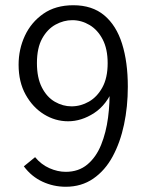

<svg xmlns="http://www.w3.org/2000/svg" viewBox="-20 -704 571 733"><path d="M260 -684Q332 -684 378 -645.5Q424 -607 446 -537Q468 -467 468 -373Q468 -297 453.5 -228.5Q439 -160 410 -106.5Q381 -53 336 -22Q291 9 231 9Q184 9 142 -10.5Q100 -30 71 -69L114 -104Q137 -76 168.5 -62Q200 -48 231 -48Q280 -48 313.5 -76Q347 -104 366 -151Q385 -198 392.5 -255Q400 -312 398 -370H414Q388 -304 339.5 -272.5Q291 -241 240 -241Q191 -241 148 -267.5Q105 -294 78 -342.5Q51 -391 51 -457Q51 -516 75 -567.5Q99 -619 145.5 -651.5Q192 -684 260 -684ZM256 -627Q223 -627 192 -610Q161 -593 141 -557Q121 -521 121 -463Q121 -407 140 -370Q159 -333 189.5 -315.5Q220 -298 253 -298Q288 -298 319.5 -316Q351 -334 371 -370.5Q391 -407 391 -463Q391 -517 372 -553.5Q353 -590 322 -608.5Q291 -627 256 -627Z"/></svg>

Font: Yaldevi ExtraLight
Style: Regular
Weight: 400
Version: Version 1.100